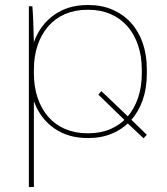

<svg xmlns="http://www.w3.org/2000/svg" viewBox="-20 -545 667 765"><path d="M95 200H115V-142Q140 -73 195.5 -34Q251 5 329 5H333Q385 5 428 -13.5Q471 -32 501.5 -65.5Q532 -99 548.5 -146Q565 -193 565 -251V-269Q565 -327 548.5 -374Q532 -421 501.5 -454.5Q471 -488 428 -506.5Q385 -525 333 -525H329Q251 -525 195.5 -485.5Q140 -446 115 -377Q114 -422 112.5 -459.5Q111 -497 109 -520H95ZM327 -14Q279 -14 239.5 -31Q200 -48 172.5 -79.5Q145 -111 130 -155Q115 -199 115 -253V-267Q115 -321 130 -365Q145 -409 172.5 -440.5Q200 -472 239.5 -489Q279 -506 327 -506H333Q381 -506 420.5 -489Q460 -472 487.5 -440.5Q515 -409 530 -365Q545 -321 545 -267V-253Q545 -199 530 -155Q515 -111 487.5 -79.5Q460 -48 420.5 -31Q381 -14 333 -14ZM372 -168 480 -63 485 -57 552 6 565 -8 500 -71 495 -76 384 -182Z"/></svg>

Font: Fixel Variable
Style: Regular
Weight: 100
Width: 3
Designer: AlfaBravo + MacPaw
Foundry: Kyrylo Tkachov, Marchela Mozhyna, Serhii Makarenko, Maria Weinstein, Zakhar Kryvoshyya
Version: Version 1.211